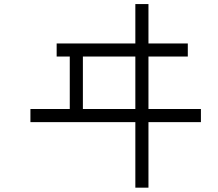

<svg xmlns="http://www.w3.org/2000/svg" viewBox="-20 -832 1040 915"><path d="M937.5 -250V-312.5H687.5Q687.5 -312.5 687.5 -562.5H875V-625H687.5V-812.5H625V-625H250V-562.5H312.5Q312.5 -562.5 312.5 -312.5H125V-250H625V62.5H687.5V-250ZM375 -312.5Q375 -312.5 375 -562.5H625Q625 -562.5 625 -312.5Z"/></svg>

Font: CalcUnifontExMono
Style: Regular
Weight: 500
Version: Version 15.0.06